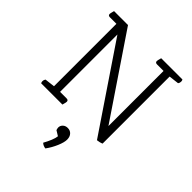

<svg xmlns="http://www.w3.org/2000/svg" viewBox="-248 -791 1207 1207"><g transform="rotate(45 355.5 -187.0)"><path d="M556 5 177 -556V-46H235Q251 -46 251 -32Q251 -25 246 -8L244 0H55Q51 -6 51 -16Q51 -27 58 -36L125 -44V-599H67Q51 -599 51 -613Q51 -620 56 -637L58 -645H182L544 -109V-599H486Q470 -599 470 -613Q470 -620 475 -637L477 -645H666Q670 -639 670 -629Q670 -618 663 -609L596 -601V-5Q587 -1 576.5 1.5Q566 4 556 5ZM365 161 331 140Q330 136 328.5 131Q327 126 327 121Q327 104 339.5 92Q352 80 372 80Q394 80 407.5 95Q421 110 421 135Q421 159 404.5 198Q388 237 363 271Q341 268 328 255Q343 228 353 203.5Q363 179 365 161Z"/></g></svg>

Font: Scope One
Style: Regular
Weight: 400
Designer: Dalton Maag Ltd
Foundry: Dalton Maag Ltd
Version: Version 1.001; ttfautohint (v1.4.1) -l 11 -r 50 -G 50 -x 14 